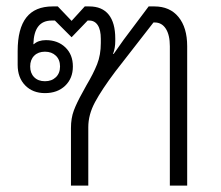

<svg xmlns="http://www.w3.org/2000/svg" viewBox="-20 -578 689 598"><path d="M201 -179Q201 -210 210 -234Q219 -258 237 -290L249 -312Q271 -349 282.5 -378Q294 -407 294 -444V-457Q294 -485 284.5 -499.5Q275 -514 258 -514H253L203 -462L151 -514H141Q86 -514 84 -441L85 -440Q99 -453 123 -453Q160 -453 183.5 -430.5Q207 -408 207 -371Q207 -334 183 -311Q159 -288 120 -288Q82 -288 58.5 -312Q35 -336 35 -376V-419Q35 -489 62 -523.5Q89 -558 144 -558H160L203 -513L244 -558H258Q298 -558 318.5 -532.5Q339 -507 339 -458V-450Q339 -428 332 -410H334L365 -454L443 -558H461Q509 -558 536 -525Q563 -492 563 -434V0H509V-434Q509 -469 496.5 -488.5Q484 -508 462 -508H458L339 -355Q297 -299 276 -260Q255 -221 255 -182V0H201ZM167 -371Q167 -392 154 -404.5Q141 -417 120 -417Q99 -417 86.5 -404.5Q74 -392 74 -371Q74 -350 86.5 -337.5Q99 -325 120 -325Q141 -325 154 -337.5Q167 -350 167 -371Z"/></svg>

Font: Bai Jamjuree Light
Style: Regular
Weight: 300
Designer: Katatrad Aksorn Co.,Ltd.
Foundry: Cadson Demak Co.,Ltd.
Version: Version 1.000; ttfautohint (v1.6)